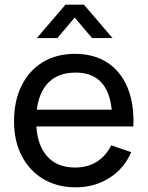

<svg xmlns="http://www.w3.org/2000/svg" viewBox="-20 -785 630 820"><path d="M137.5 -622.5 259.5 -765H338.5L460.5 -622.5H373L299 -710L225 -622.5ZM304 15Q224.5 15 165.2 -20.2Q106 -55.5 73 -118.8Q40 -182 40 -266.5Q40 -355 72.5 -419.8Q105 -484.5 163.2 -519.8Q221.5 -555 300 -555Q381.5 -555 438.8 -517.5Q496 -480 524.8 -410.5Q553.5 -341 549.5 -245H459.5V-277Q458 -376.5 419 -425.8Q380 -475 303 -475Q220.5 -475 177.5 -422Q134.5 -369 134.5 -270Q134.5 -174.5 177.5 -122Q220.5 -69.5 300 -69.5Q353.5 -69.5 393 -94Q432.5 -118.5 455 -164.5L540.5 -135Q509 -63.5 445.8 -24.2Q382.5 15 304 15ZM104.5 -245V-316.5H503.5V-245Z"/></svg>

Font: Manrope ExtraLight Medium
Style: Regular
Weight: 500
Version: Version 4.504